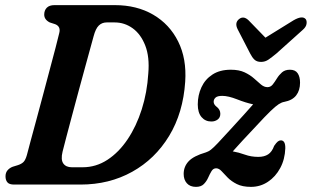

<svg xmlns="http://www.w3.org/2000/svg" viewBox="-20 -720 1216 749"><path d="M1.5 -32Q1.5 -46.5 9.5 -55.8Q17.5 -65 29.5 -69.5L50.5 -76Q64 -80.5 71.8 -88.2Q79.5 -96 85 -115.5Q89.5 -133 99.2 -169.2Q109 -205.5 121.8 -252.5Q134.5 -299.5 148 -350.2Q161.5 -401 174.2 -448.8Q187 -496.5 196.8 -534Q206.5 -571.5 211 -590.5Q218 -616.5 195.5 -625.5L174 -632.5Q152.5 -643.5 152.5 -663Q152.5 -679.5 162.5 -689.8Q172.5 -700 192.5 -700H428Q513.5 -700 577.5 -662.8Q641.5 -625.5 675 -558.2Q708.5 -491 702.5 -401.5Q694.5 -280 639.8 -189.8Q585 -99.5 495.5 -49.8Q406 0 294 0H35Q16 0 8.8 -8.8Q1.5 -17.5 1.5 -32ZM302.5 -67.5Q354.5 -67.5 399 -96.5Q443.5 -125.5 477.8 -176.5Q512 -227.5 533 -293.5Q554 -359.5 558.5 -433.5Q564 -497.5 546.8 -542Q529.5 -586.5 497.8 -609.5Q466 -632.5 427.5 -632.5H396Q378 -632.5 365.5 -620.5Q353 -608.5 345 -578Q342 -567 333.2 -535Q324.5 -503 312.2 -458.5Q300 -414 286.5 -364.2Q273 -314.5 260.5 -267.2Q248 -220 238.2 -183.2Q228.5 -146.5 224 -128Q216.5 -97 227 -82.2Q237.5 -67.5 260 -67.5ZM1093 -141.5Q1091.5 -98.5 1073.2 -64.5Q1055 -30.5 1025.2 -10.8Q995.5 9 959 9Q925.5 9 903.8 -2Q882 -13 868.2 -27.2Q854.5 -41.5 844.2 -52.5Q834 -63.5 823 -63.5Q812 -63.5 805.2 -52.5Q798.5 -41.5 792.2 -27.2Q786 -13 775.2 -2Q764.5 9 744.5 9Q721.5 9 709 -5Q696.5 -19 696.5 -41.5Q696.5 -70 715.8 -90.8Q735 -111.5 783 -125.5Q793 -128.5 803 -136.2Q813 -144 830.2 -162.2Q847.5 -180.5 878.5 -214.5Q910 -249 931 -272Q952 -295 967.5 -313Q939 -319 904.8 -332.5Q870.5 -346 847 -346Q828 -346 820.8 -339.2Q813.5 -332.5 813.5 -323Q813.5 -312.5 825 -303.5Q839.5 -292.5 839.5 -276Q839.5 -261.5 829.2 -253.8Q819 -246 804.5 -246Q781 -246 766.2 -263.2Q751.5 -280.5 751.5 -312.5Q751.5 -348.5 765.8 -379.5Q780 -410.5 808.8 -429.2Q837.5 -448 880.5 -448Q912.5 -448 934.2 -437.8Q956 -427.5 971 -414Q986 -400.5 998.2 -390.2Q1010.5 -380 1023.5 -380Q1035.5 -380 1043.8 -390.2Q1052 -400.5 1060.2 -414Q1068.5 -427.5 1080.2 -437.8Q1092 -448 1111 -448Q1132 -448 1141.2 -434.2Q1150.5 -420.5 1150.5 -397.5Q1150.5 -367.5 1135.5 -348Q1120.5 -328.5 1088.5 -322.5Q1079 -321 1067.2 -313.5Q1055.5 -306 1035.2 -286.5Q1015 -267 980 -229Q946 -193 925.5 -170.8Q905 -148.5 888 -129.5Q911 -125.5 935.2 -116.8Q959.5 -108 987.5 -108Q1011 -108 1026 -117.8Q1041 -127.5 1049.5 -151Q1058 -163.5 1063.8 -168Q1069.5 -172.5 1076 -172.5Q1093.5 -172 1093 -141.5ZM1058 -511Q1041 -497 1027.8 -487.8Q1014.5 -478.5 998.5 -478.5Q982 -478.5 972.8 -487.2Q963.5 -496 956 -511L907 -606Q894.5 -631 912.5 -645.5Q930 -659.5 949.5 -641L1015.5 -573L1125.5 -641Q1159.5 -660.5 1172.5 -645.5Q1177.5 -639 1175.8 -626.8Q1174 -614.5 1160.5 -603Z"/></svg>

Font: Fraunces 144pt S100 SemiBold
Style: Italic
Weight: 600
Italic angle: -16°
Version: Version 1.000; ttfautohint (v1.8.3)